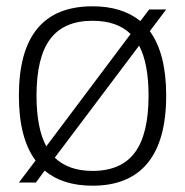

<svg xmlns="http://www.w3.org/2000/svg" viewBox="-20 -580 588 610"><path d="M456 -481Q508 -410 508 -276Q508 -134 449 -62Q390 10 274 10Q179 10 122 -38L94 0H40L93 -70Q40 -141 40 -276Q40 -560 274 -560Q368 -560 426 -513L454 -550H508ZM127 -115 395 -472Q352 -514 274 -514Q183 -514 139.5 -456Q96 -398 96 -276Q96 -173 127 -115ZM422 -435 154 -79Q198 -37 274 -37Q365 -37 408.5 -95.5Q452 -154 452 -276Q452 -378 422 -435Z"/></svg>

Font: Krub Light
Style: Regular
Weight: 300
Designer: Ekaluck Peanpanawate
Foundry: Cadson Demak Co.,Ltd.
Version: Version 1.000; ttfautohint (v1.6)